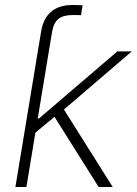

<svg xmlns="http://www.w3.org/2000/svg" viewBox="-20 -746 546 766"><path d="M114.7 -442.9 130.9 -541 144 -620.1Q152.8 -673.3 184.6 -699.7Q216.3 -726.1 269.5 -726.1Q279.8 -726.1 290.8 -725.8Q301.8 -725.6 309.6 -724.6L303.2 -685.5Q294.4 -686 284.9 -686Q275.4 -686 269 -686Q232.9 -686 213.6 -670.9Q194.3 -655.8 188 -620.1L174.8 -541L158.7 -442.9ZM114.7 -211.4 125 -273.4H135.7L448.2 -541H505.9L219.2 -295.4L213.9 -293.5ZM41.5 0 130.9 -541H174.8L85.4 0ZM373.5 0 191.9 -288.6 229 -318.8 429.7 0Z"/></svg>

Font: Inter 17pt ExtraLight
Style: Italic
Weight: 250
Italic angle: -9.3988°
Version: Version 4.001;git-66647c0bb